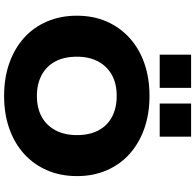

<svg xmlns="http://www.w3.org/2000/svg" viewBox="-28 -936 975 960"><g transform="rotate(90 460.0 -456.5)"><path d="M460 11Q370 11 296.5 -15Q223 -41 170 -88.5Q117 -136 88 -203.5Q59 -271 59 -353Q59 -435 88 -501.5Q117 -568 170.5 -616.5Q224 -665 297.5 -690.5Q371 -716 460 -716Q550 -716 623.5 -690Q697 -664 750 -616.5Q803 -569 832 -502Q861 -435 861 -354Q861 -271 832 -204Q803 -137 750 -89Q697 -41 623.5 -15Q550 11 460 11ZM460 -153Q521 -153 564.5 -177Q608 -201 632 -246Q656 -291 656 -353Q656 -416 632.5 -460.5Q609 -505 565 -528.5Q521 -552 460 -552Q399 -552 355.5 -528Q312 -504 288 -459.5Q264 -415 264 -353Q264 -290 287.5 -245.5Q311 -201 355.5 -177Q400 -153 460 -153ZM498 -767V-924H664V-767ZM254 -767V-924H420V-767Z"/></g></svg>

Font: Nunito Sans 10pt SemiExpanded Black
Style: Regular
Weight: 900
Width: 6
Designer: Vernon Adams
Foundry: Vernon Adams
Version: Version 3.101;gftools[0.9.27]